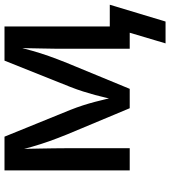

<svg xmlns="http://www.w3.org/2000/svg" viewBox="28 -614 742 837"><g transform="rotate(-90 398.5 -195.0)"><path d="M74.7 0V-545.9H221.7L338.4 -258.8Q349.6 -230.5 358.2 -203.9Q366.7 -177.2 373.3 -152.3Q379.9 -127.4 385.5 -103.3Q391.1 -79.1 396.5 -56.2H380.9Q385.7 -78.1 391.1 -101.8Q396.5 -125.5 403.3 -150.9Q410.2 -176.3 418.7 -203.1Q427.2 -230 438.5 -258.8L553.2 -545.9H702.1V0H605V-273.4Q605 -300.8 605.2 -329.3Q605.5 -357.9 606.2 -387.7Q606.9 -417.5 607.4 -447.8Q607.9 -478 608.4 -507.8H618.2Q606.9 -463.4 596.4 -426Q585.9 -388.7 573 -352.3Q560.1 -315.9 543 -273.4L430.2 0H345.7L231.4 -273.4Q214.4 -315.4 201.4 -352.1Q188.5 -388.7 177.7 -426.3Q167 -463.9 155.8 -507.8H167.5Q168 -481.9 168.7 -452.6Q169.4 -423.3 169.9 -392.6Q170.4 -361.8 170.9 -331.8Q171.4 -301.8 171.4 -273.4V0ZM628.4 156.2 674.8 0H642.1V-86.9H796.9L723.6 156.2Z"/></g></svg>

Font: Inter Cardless
Style: Regular
Weight: 400
Designer: Rasmus Andersson
Foundry: rsms
Version: Version 4.001;git-9221beed3